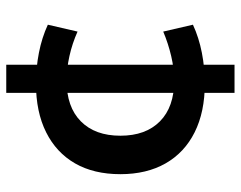

<svg xmlns="http://www.w3.org/2000/svg" viewBox="-98 -567 770 614"><g transform="rotate(-90 287.0 -260.0)"><path d="M327 10Q236 10 171 -22.5Q106 -55 71.5 -115.5Q37 -176 37 -260Q37 -345 71.5 -405Q106 -465 171 -497.5Q236 -530 327 -530Q377 -530 425.5 -520.5Q474 -511 515 -492L493 -397Q455 -414 414.5 -423Q374 -432 336 -432Q252 -432 206 -386.5Q160 -341 160 -260Q160 -179 206 -133.5Q252 -88 336 -88Q374 -88 414.5 -97.5Q455 -107 493 -123L515 -28Q474 -9 425.5 0.5Q377 10 327 10ZM297 105V-625H387V105Z"/></g></svg>

Font: M PLUS 1 Thin SemiBold
Style: Regular
Weight: 600
Version: Version 1.001